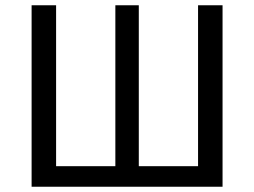

<svg xmlns="http://www.w3.org/2000/svg" viewBox="-20 -709 965 729"><path d="M825 0H100V-689H193V-78H418V-689H507V-78H732V-689H825Z"/></svg>

Font: Fira Sans
Style: Regular
Weight: 400
Designer: bBox Type GmbH & Carrois Corporate GbR & Edenspiekermann AG
Foundry: bBox Type GmbH & Carrois Corporate GbR & Edenspiekermann AG
Version: Version 4.301